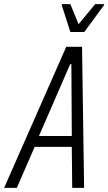

<svg xmlns="http://www.w3.org/2000/svg" viewBox="-47 -916 528 936"><path d="M-27 0 276 -688H353L363 0H305L303 -200H122L35 0ZM143 -253H303L301 -603H295ZM296 -760 254 -891 255 -896H296L336 -798L417 -896H461L460 -891L364 -760Z"/></svg>

Font: Saira Condensed Light
Style: Italic
Weight: 300
Width: 3
Italic angle: -12°
Designer: Hector Gatti with collaboration of the Omnibus-Type team
Foundry: Omnibus-Type
Version: Version 1.101